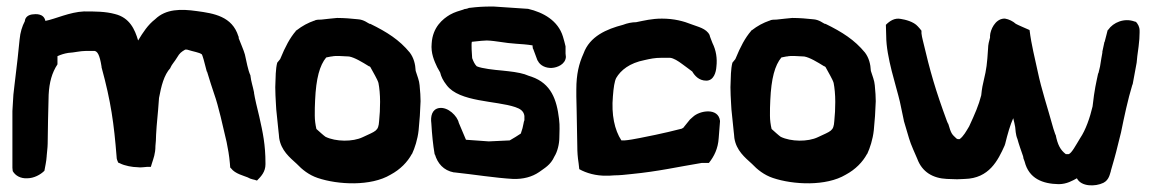

<svg xmlns="http://www.w3.org/2000/svg" viewBox="-20 -541 3526 588"><path d="M18 -27C18 -26 19 -18 19 -17C27 -3 43 6 63 5C84 5 104 -6 116 -18C118 -30 122 -46 123 -63V-64C123 -68 126 -89 126 -101C127 -169 127 -178 129 -251C131 -289 139 -318 156 -344V-369C167 -374 177 -377 189 -379C208 -380 225 -385 243 -385H270C278 -383 285 -375 291 -337V-335C320 -229 329 -162 337 -62C337 -52 340 -49 342 -43L347 -41C362 -33 387 -29 400 -29C411 -27 425 -30 431 -30H442L445 -40C450 -56 456 -70 456 -94C457 -105 458 -115 458 -128C460 -167 463 -182 467 -241C474 -278 482 -311 502 -333V-334C507 -345 514 -351 523 -366C530 -378 535 -382 547 -389H553C572 -383 592 -380 597 -375H598C600 -372 606 -352 613 -323V-322H614C622 -295 630 -271 636 -253C649 -217 663 -153 674 -106C678 -87 682 -64 684 -41L685 -28L688 -25C700 -9 726 -3 738 2C750 9 757 8 767 12C780 -1 793 -15 793 -38V-41C793 -98 785 -135 774 -184C768 -208 760 -242 758 -256V-258C754 -278 749 -291 747 -309V-310C739 -327 735 -353 730 -374C727 -386 715 -413 711 -424V-428L710 -430C691 -491 635 -500 583 -507C534 -514 488 -514 455 -482C433 -465 418 -442 403 -417C393 -451 377 -487 332 -498C303 -506 271 -506 237 -506C193 -504 150 -483 119 -477C114 -501 88 -498 80 -497C69 -496 57 -490 56 -476C48 -461 42 -442 40 -420L34 -362L28 -311C26 -291 23 -272 21 -251L18 -201Z M823 -274C823 -257 824 -241 825 -223L826 -206L833 -138C834 -132 834 -127 835 -118C841 -80 867 -59 889 -39C905 -22 926 -5 953 4C1015 25 1116 30 1176 -6C1206 -22 1228 -45 1241 -69L1242 -70C1250 -87 1259 -114 1262 -142C1265 -171 1267 -200 1268 -231C1268 -244 1267 -260 1265 -280C1264 -294 1258 -308 1253 -324C1252 -345 1247 -364 1235 -380C1203 -419 1165 -443 1114 -468H1112C1108 -469 1095 -481 1076 -482C1058 -484 1034 -486 1014 -486H1012C996 -484 986 -484 964 -481C959 -481 947 -481 944 -478H943C923 -471 906 -462 888 -448L886 -447V-446C868 -425 854 -399 838 -360L829 -349C824 -330 824 -305 823 -274ZM944 -187C944 -203 944 -218 945 -234C948 -301 959 -341 979 -365C984 -366 988 -367 994 -368H996C1007 -371 1029 -369 1049 -368C1066 -365 1089 -351 1110 -338H1111C1112 -337 1113 -337 1114 -336C1123 -319 1136 -298 1139 -287C1142 -272 1144 -251 1144 -229C1144 -208 1143 -189 1141 -170C1139 -139 1131 -140 1091 -121C1060 -106 1008 -107 977 -122C971 -126 958 -138 949 -146C946 -159 944 -173 944 -187Z M1301 -163C1303 -129 1306 -98 1311 -69V-68H1312C1320 -41 1338 -19 1370 -13H1372C1429 -7 1497 4 1551 7C1582 8 1609 1 1631 -14C1647 -26 1666 -35 1678 -62C1687 -76 1693 -100 1693 -120C1693 -135 1695 -155 1692 -177C1685 -236 1668 -285 1608 -306C1602 -308 1595 -310 1591 -312H1590L1589 -313C1566 -320 1545 -322 1517 -325C1494 -327 1456 -331 1440 -338C1434 -344 1430 -352 1426 -363C1425 -376 1423 -405 1425 -413C1432 -414 1444 -415 1454 -416C1459 -416 1468 -417 1471 -417C1500 -416 1526 -409 1561 -407C1575 -406 1593 -405 1611 -402C1611 -401 1611 -396 1612 -392L1613 -391L1626 -356L1627 -355C1634 -340 1652 -332 1670 -333C1687 -334 1711 -344 1713 -366V-367C1713 -369 1713 -370 1712 -377V-399C1710 -409 1707 -418 1704 -429C1689 -478 1644 -503 1597 -514H1596L1492 -521H1483C1463 -521 1442 -520 1419 -517H1417C1413 -515 1409 -514 1402 -513H1401L1400 -512C1387 -508 1372 -504 1358 -496C1336 -483 1305 -458 1302 -408C1299 -378 1310 -354 1319 -335L1328 -319C1331 -306 1337 -294 1348 -280C1387 -228 1499 -233 1558 -213C1573 -208 1584 -201 1586 -186V-173L1584 -167V-166C1580 -147 1581 -150 1575 -132C1565 -125 1553 -118 1541 -111L1477 -108L1407 -113L1385 -165C1381 -185 1352 -215 1324 -210C1303 -206 1298 -185 1301 -163Z M1745 -246 1746 -202 1748 -92C1748 -76 1749 -60 1752 -41L1754 -23C1775 -11 1806 -2 1838 -3H1846L1862 -4C1877 -4 1896 -6 1914 -8C1996 -16 2056 -30 2129 -42H2151C2167 -62 2179 -86 2181 -118L2185 -169V-171C2180 -212 2123 -203 2102 -183L2093 -175L2072 -149C2071 -149 2071 -149 2068 -147C2038 -139 2014 -134 1987 -128C1960 -123 1919 -113 1893 -111H1883C1862 -143 1852 -190 1857 -246C1859 -273 1862 -292 1867 -302C1881 -326 1908 -348 1954 -357C1972 -361 1985 -364 2006 -364H2032C2043 -363 2057 -354 2069 -345C2078 -338 2090 -330 2100 -322C2107 -310 2120 -294 2143 -294C2166 -294 2173 -320 2174 -337C2177 -362 2173 -387 2162 -409C2159 -418 2154 -428 2153 -434C2143 -454 2117 -459 2099 -466C2074 -476 2045 -484 2007 -484C1976 -484 1953 -478 1928 -473C1915 -473 1901 -470 1888 -465C1838 -452 1786 -430 1767 -377C1753 -346 1745 -314 1745 -267Z M2217 -274C2217 -257 2218 -241 2219 -223L2220 -206L2227 -138C2228 -132 2228 -127 2229 -118C2235 -80 2261 -59 2283 -39C2299 -22 2320 -5 2347 4C2409 25 2510 30 2570 -6C2600 -22 2622 -45 2635 -69L2636 -70C2644 -87 2653 -114 2656 -142C2659 -171 2661 -200 2662 -231C2662 -244 2661 -260 2659 -280C2658 -294 2652 -308 2647 -324C2646 -345 2641 -364 2629 -380C2597 -419 2559 -443 2508 -468H2506C2502 -469 2489 -481 2470 -482C2452 -484 2428 -486 2408 -486H2406C2390 -484 2380 -484 2358 -481C2353 -481 2341 -481 2338 -478H2337C2317 -471 2300 -462 2282 -448L2280 -447V-446C2262 -425 2248 -399 2232 -360L2223 -349C2218 -330 2218 -305 2217 -274ZM2338 -187C2338 -203 2338 -218 2339 -234C2342 -301 2353 -341 2373 -365C2378 -366 2382 -367 2388 -368H2390C2401 -371 2423 -369 2443 -368C2460 -365 2483 -351 2504 -338H2505C2506 -337 2507 -337 2508 -336C2517 -319 2530 -298 2533 -287C2536 -272 2538 -251 2538 -229C2538 -208 2537 -189 2535 -170C2533 -139 2525 -140 2485 -121C2454 -106 2402 -107 2371 -122C2365 -126 2352 -138 2343 -146C2340 -159 2338 -173 2338 -187Z M2693 -465 2694 -431C2694 -366 2725 -277 2736 -229C2740 -211 2744 -192 2748 -172V-171C2753 -153 2759 -135 2764 -117C2769 -99 2784 -67 2789 -55C2804 -14 2837 5 2880 7H2881C2890 7 2900 8 2911 8C2920 8 2928 7 2935 7C3009 5 3036 -49 3057 -96V-97L3058 -99C3066 -132 3074 -159 3083 -179C3085 -171 3088 -159 3089 -152C3090 -145 3090 -129 3096 -115C3099 -103 3108 -77 3113 -63C3114 -60 3114 -59 3114 -57L3118 -46C3131 6 3173 22 3222 23C3247 23 3265 12 3278 5C3291 31 3334 31 3359 19C3377 10 3379 -9 3382 -17V-18C3388 -39 3396 -65 3404 -99L3413 -135C3423 -184 3434 -236 3448 -282L3449 -283V-284C3453 -307 3457 -329 3461 -349L3463 -369L3467 -399C3469 -415 3470 -429 3470 -441V-447C3470 -459 3465 -467 3459 -474L3455 -475C3423 -487 3389 -472 3374 -450L3372 -448C3370 -441 3367 -427 3363 -413L3362 -412V-411C3361 -406 3358 -392 3356 -383V-380L3355 -374L3353 -363C3350 -341 3348 -332 3344 -317L3343 -316C3337 -287 3332 -269 3326 -215C3318 -181 3305 -143 3288 -118C3274 -95 3262 -72 3253 -69H3244C3227 -82 3219 -98 3213 -128L3212 -129L3206 -147C3187 -216 3170 -265 3158 -322C3149 -365 3139 -401 3133 -449C3122 -454 3098 -464 3091 -468C3082 -476 3070 -482 3058 -484H3054C3027 -482 3013 -449 3012 -432V-426C3009 -416 3006 -403 3006 -393C3003 -345 3001 -329 2993 -296C2990 -284 2987 -270 2985 -249C2977 -218 2966 -193 2948 -154C2939 -139 2931 -124 2919 -115H2913C2910 -116 2909 -117 2909 -117C2895 -130 2893 -131 2884 -162L2883 -163L2880 -170C2845 -265 2829 -320 2806 -418C2804 -425 2803 -432 2802 -439V-447C2798 -452 2795 -456 2791 -460C2778 -475 2752 -481 2739 -483C2720 -487 2705 -477 2693 -465Z"/></svg>

Font: Vapor
Style: ExBd
Weight: 800
Foundry: Cannot Into Space Fonts
Version: Version 0.179